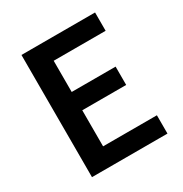

<svg xmlns="http://www.w3.org/2000/svg" viewBox="-155 -772 848 890"><g transform="rotate(-30 269.0 -327.0)"><path d="M83 0V-654H477V-556H199V-389H434V-291H199V-98H487V0Z"/></g></svg>

Font: Source Sans Pro SemiBold
Style: Regular
Weight: 600
Designer: Paul D. Hunt
Foundry: Adobe Systems Incorporated
Version: Version 2.045;hotconv 1.0.109;makeotfexe 2.5.65596